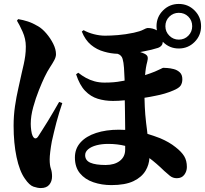

<svg xmlns="http://www.w3.org/2000/svg" viewBox="-20 -882 1040 974"><path d="M774 -749Q774 -796 807 -829Q840 -862 887 -862Q934 -862 967 -829Q1000 -796 1000 -749Q1000 -702 967 -669Q934 -636 887 -636Q840 -636 807 -669Q807 -669 806 -670Q805 -658 800 -652Q793 -643 781 -639Q750 -629 712 -622Q702 -620 691 -618Q704 -614 712 -610Q727 -603 729 -593Q731 -583 727 -569Q719 -540 716 -501Q744 -510 766 -519Q783 -526 794.5 -532Q806 -538 808 -538Q813 -538 828.5 -537Q844 -536 861.5 -531.5Q879 -527 892 -515Q905 -503 905 -480Q905 -461 896.5 -448Q888 -435 859 -423Q817 -405 768 -396Q740 -390 713 -386Q714 -338 717 -301Q721 -256 726 -221Q727 -212 728 -203Q761 -193 792 -181Q839 -161 870 -136Q901 -112 914.5 -89.5Q928 -67 928 -35Q928 -13 915 4.5Q902 22 877 22Q857 22 842 10Q827 -2 813 -15Q773 -54 738 -80Q736 -46 719 -17Q699 17 657 37Q615 57 545 57Q496 57 453.5 42.5Q411 28 385.5 -3Q360 -34 360 -83Q360 -128 388.5 -159.5Q417 -191 467.5 -207.5Q518 -224 583 -224Q599 -224 615 -223Q615 -227 615 -231Q614 -279 614 -316Q613 -348 613 -373Q611 -373 610 -373Q582 -370 553 -370Q512 -370 476 -381Q440 -392 412 -421Q384 -450 366 -505L377 -513Q396 -498 416 -487Q436 -476 459.5 -469.5Q483 -463 510 -463Q560 -463 594 -470Q603 -471 612 -473Q612 -477 612 -480Q611 -510 609 -538Q607 -566 602 -583Q597 -602 577 -609Q542 -610 508 -620Q471 -630 441.5 -654.5Q412 -679 395 -722L404 -729Q427 -716 456.5 -708.5Q486 -701 513 -701Q541 -701 578.5 -704Q616 -707 659 -716Q691 -723 707 -731.5Q723 -740 729 -740Q755 -740 776 -728Q774 -738 774 -749ZM66 -777 72 -785Q97 -781 121.5 -773Q146 -765 173 -749Q194 -737 215 -712.5Q236 -688 250 -660Q264 -632 264 -607Q264 -593 255.5 -577Q247 -561 233.5 -540.5Q220 -520 206 -491Q194 -466 177.5 -425Q161 -384 148.5 -338.5Q136 -293 136 -254Q136 -238 138.5 -220Q141 -202 145 -194Q151 -181 158.5 -180Q166 -179 173 -189Q180 -200 193.5 -221Q207 -242 223 -268L254 -320Q269 -346 280 -365L296 -359Q288 -336 280.5 -311Q273 -286 266 -260.5Q259 -235 253.5 -210.5Q248 -186 243 -165Q238 -138 235 -113Q232 -88 232 -74Q232 -43 238 -26.5Q244 -10 244 13Q244 38 230 55Q216 72 187 72Q171 72 150 65Q129 58 106 24Q79 -14 64 -85Q49 -156 49 -244Q49 -295 56 -343Q63 -391 73 -434Q83 -477 90 -511Q96 -536 100.5 -556.5Q105 -577 108 -598.5Q111 -620 111 -646Q111 -685 94.5 -721.5Q78 -758 66 -777ZM615 -142Q575 -152 529 -152Q496 -152 469.5 -145Q443 -138 427.5 -125Q412 -112 412 -95Q412 -68 438.5 -56.5Q465 -45 516 -45Q561 -45 588 -66Q615 -87 615 -123Q615 -133 615 -142ZM819 -749Q819 -721 839 -701Q859 -681 887 -681Q916 -681 935.5 -701Q955 -721 955 -749Q955 -778 935.5 -797.5Q916 -817 887 -817Q859 -817 839 -797.5Q819 -778 819 -749Z"/></svg>

Font: Early Summer Mincho Heavy
Style: Regular
Weight: 900
Designer: GuiWonder
Version: Version 1.002